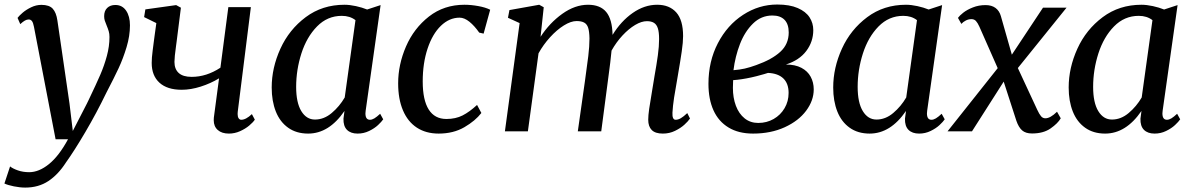

<svg xmlns="http://www.w3.org/2000/svg" viewBox="-64 -580 5269 848"><path d="M86 -461.5Q82.5 -480 77 -487Q71.5 -494 63 -494Q54.5 -494 46 -489.2Q37.5 -484.5 25.5 -473.5L13.5 -501Q20.5 -510.5 36.2 -524Q52 -537.5 74 -548Q96 -558.5 119 -558.5Q153.5 -558.5 169 -541.5Q184.5 -524.5 189.5 -489.5L207.5 -366.5Q225 -243 243 -122.5L257.5 -1.5L320 -123L328.5 -140.5Q361 -208.5 378.8 -249.5Q396.5 -290.5 408 -333Q419.5 -375.5 419.5 -416.5Q419.5 -431 416.2 -442Q413 -453 407 -467.5Q401.5 -480.5 398.8 -489Q396 -497.5 396 -508.5Q396 -532 409.5 -545Q423 -558 445.5 -558Q476 -558 493 -533Q510 -508 510 -468Q510 -421.5 495 -371.8Q480 -322 460 -279Q440 -236 405.5 -170Q362.5 -81 313.2 2.8Q264 86.5 227 138Q193 191 149.5 219.8Q106 248.5 47.5 248.5Q24 248.5 -3 243Q-30 237.5 -44.5 230.5L-19.5 155Q-8 164.5 14.8 172.5Q37.5 180.5 65 180.5Q108 180.5 152.2 144.8Q196.5 109 236.5 35H181.5Z M716 -395.5 713.5 -377Q706.5 -327 706.5 -306.5Q706.5 -275 725.2 -257.8Q744 -240.5 782.5 -240.5Q848 -240.5 909.5 -281L944.5 -548.5H1044L986 -86Q985.5 -82.5 985.5 -76.5Q985.5 -64 990 -57.5Q994.5 -51 1001.5 -51Q1022 -51 1048.5 -76L1061.5 -51.5Q1053.5 -39.5 1036.5 -25.2Q1019.5 -11 996 -0.5Q972.5 10 947 10Q915.5 10 897.8 -5.8Q880 -21.5 880 -49Q880 -56.5 880.5 -60.5L903.5 -234Q866.5 -211.5 822.5 -197.5Q778.5 -183.5 738.5 -183.5Q674.5 -183.5 640.2 -214.8Q606 -246 606 -302Q606 -324.5 610.2 -356.2Q614.5 -388 615 -393.5L618.5 -420L626.5 -478L572.5 -504.5L578 -538.5L714 -557.5L735 -546Z M1551 -91Q1550 -82 1550 -79Q1550 -51 1570 -51Q1579 -51 1589.5 -57.2Q1600 -63.5 1615 -77.5L1628.5 -53Q1621.5 -42.5 1605.8 -27.8Q1590 -13 1566.2 -1.5Q1542.5 10 1515.5 10Q1485 10 1468.5 -6.5Q1452 -23 1453 -56L1457.5 -90Q1389 10 1297 10Q1245 10 1208.8 -15.8Q1172.5 -41.5 1154.2 -87.5Q1136 -133.5 1136 -193.5Q1136 -280.5 1174.5 -365Q1213 -449.5 1286.2 -504.2Q1359.5 -559 1457.5 -559Q1480.5 -559 1508 -553Q1535.5 -547 1557.5 -538L1617 -557.5ZM1506 -491Q1481.5 -510 1445.5 -510Q1382 -510 1336.2 -463.2Q1290.5 -416.5 1267.2 -344Q1244 -271.5 1244 -196.5Q1244 -126.5 1266.8 -89.2Q1289.5 -52 1327 -52Q1367 -52 1401.2 -81Q1435.5 -110 1458.5 -149.5Z M2052.5 -436Q2032 -465.5 2009.5 -483.8Q1987 -502 1966 -502Q1920.5 -502 1883.2 -466Q1846 -430 1824.5 -365.5Q1803 -301 1803 -220Q1803 -138 1829.5 -96.2Q1856 -54.5 1907.5 -54.5Q1948.5 -54.5 1979.2 -70.2Q2010 -86 2043 -116.5L2062 -81Q2035.5 -46.5 1987 -18.2Q1938.5 10 1873.5 10Q1817.5 10 1777.2 -16.2Q1737 -42.5 1715.8 -92.5Q1694.5 -142.5 1694.5 -212Q1694.5 -294.5 1729.2 -374.8Q1764 -455 1830.5 -507Q1897 -559 1987.5 -559Q2016.5 -559 2048.2 -553.2Q2080 -547.5 2101 -537L2072 -431.5Z M2983.5 -56.5Q2975 -44 2958.5 -29Q2942 -14 2917.2 -2Q2892.5 10 2863.5 10Q2830 10 2814.5 -5.8Q2799 -21.5 2799 -51Q2799 -70 2803.2 -99.2Q2807.5 -128.5 2816.5 -181.5L2823.5 -224L2826.5 -242.5Q2836 -295.5 2841.5 -335.5Q2847 -375.5 2847 -407.5Q2847 -438 2841.5 -455Q2836 -472 2824.2 -479.2Q2812.5 -486.5 2793 -486.5Q2769.5 -486.5 2741.2 -469.8Q2713 -453 2685.5 -423.5Q2658 -394 2637 -356.5Q2632.5 -308.5 2623 -239.5L2591.5 0H2488L2519.5 -222Q2529 -288.5 2534.2 -332Q2539.5 -375.5 2539.5 -410Q2539 -440.5 2533.8 -457Q2528.5 -473.5 2516.2 -480.2Q2504 -487 2482.5 -487Q2457.5 -487 2426.2 -467.5Q2395 -448 2365.2 -415.2Q2335.5 -382.5 2314.5 -344.5L2267.5 0H2166L2231 -478L2179.5 -501.5L2186 -535.5L2317.5 -559L2337.5 -548L2323.5 -417.5Q2363 -478.5 2419.2 -518.8Q2475.5 -559 2533 -559Q2587 -559 2613.5 -527Q2640 -495 2641.5 -426Q2679 -487 2730.8 -523Q2782.5 -559 2838.5 -559Q2892.5 -559 2922.8 -525.2Q2953 -491.5 2953 -420.5Q2953 -394 2947 -352.5Q2941 -311 2929.5 -244.5Q2919 -186.5 2913.2 -148.8Q2907.5 -111 2906 -82.5Q2904.5 -51 2920 -51Q2931 -51 2942.8 -57.8Q2954.5 -64.5 2971.5 -80.5Z M3065 -210Q3065 -309 3106.5 -389Q3148 -469 3218 -514.5Q3288 -560 3369 -560Q3423.5 -560 3459.2 -544.5Q3495 -529 3511.5 -503.5Q3528 -478 3528 -447Q3528 -396 3497.2 -355Q3466.5 -314 3407 -295Q3448 -295 3475.5 -280.5Q3503 -266 3516.5 -241Q3530 -216 3530 -185Q3530 -136 3496.5 -91Q3463 -46 3401.8 -18Q3340.5 10 3262 10Q3198 10 3153.8 -16.8Q3109.5 -43.5 3087.2 -92.8Q3065 -142 3065 -210ZM3276 -292.5Q3345 -317 3382.2 -351Q3419.5 -385 3419.5 -436.5Q3419.5 -473.5 3401 -492.5Q3382.5 -511.5 3347.5 -511.5Q3298 -511.5 3261.8 -476Q3225.5 -440.5 3204.2 -385.5Q3183 -330.5 3175.5 -270Q3202.5 -272 3225.5 -277.2Q3248.5 -282.5 3276 -292.5ZM3419 -169.5Q3419 -211 3395.8 -233.5Q3372.5 -256 3328 -258Q3325 -257.5 3312 -253Q3271.5 -241.5 3254 -238Q3210.5 -228.5 3174 -226Q3173 -204 3173 -192Q3173 -148 3186.2 -112.8Q3199.5 -77.5 3224.8 -57.2Q3250 -37 3285 -37Q3322.5 -37 3353 -54.5Q3383.5 -72 3401.2 -102.2Q3419 -132.5 3419 -169.5Z M4031 -91Q4030 -82 4030 -79Q4030 -51 4050 -51Q4059 -51 4069.5 -57.2Q4080 -63.5 4095 -77.5L4108.5 -53Q4101.5 -42.5 4085.8 -27.8Q4070 -13 4046.2 -1.5Q4022.5 10 3995.5 10Q3965 10 3948.5 -6.5Q3932 -23 3933 -56L3937.5 -90Q3869 10 3777 10Q3725 10 3688.8 -15.8Q3652.5 -41.5 3634.2 -87.5Q3616 -133.5 3616 -193.5Q3616 -280.5 3654.5 -365Q3693 -449.5 3766.2 -504.2Q3839.5 -559 3937.5 -559Q3960.5 -559 3988 -553Q4015.5 -547 4037.5 -538L4097 -557.5ZM3986 -491Q3961.5 -510 3925.5 -510Q3862 -510 3816.2 -463.2Q3770.5 -416.5 3747.2 -344Q3724 -271.5 3724 -196.5Q3724 -126.5 3746.8 -89.2Q3769.5 -52 3807 -52Q3847 -52 3881.2 -81Q3915.5 -110 3938.5 -149.5Z M4604.5 -86.5 4621 -57.5Q4608 -35 4576.2 -12.8Q4544.5 9.5 4494 9.5Q4466 9.5 4450.5 -4Q4435 -17.5 4425 -46.5L4369 -219.5L4229 0H4121L4342.5 -279L4261.5 -462.5Q4254 -479 4246.5 -487.2Q4239 -495.5 4226.5 -495.5Q4213.5 -495.5 4201.8 -489.5Q4190 -483.5 4182 -474.5L4167 -501Q4173.5 -510.5 4190.2 -523.8Q4207 -537 4232.8 -547.2Q4258.5 -557.5 4289 -557.5Q4316 -557.5 4333 -544.8Q4350 -532 4356.5 -509L4405 -338.5L4542.5 -546H4646.5L4431.5 -279.5L4517 -95.5Q4526 -76 4533.8 -66.8Q4541.5 -57.5 4553 -57.5Q4575 -57.5 4604.5 -86.5Z M5071 -91Q5070 -82 5070 -79Q5070 -51 5090 -51Q5099 -51 5109.5 -57.2Q5120 -63.5 5135 -77.5L5148.5 -53Q5141.5 -42.5 5125.8 -27.8Q5110 -13 5086.2 -1.5Q5062.5 10 5035.5 10Q5005 10 4988.5 -6.5Q4972 -23 4973 -56L4977.5 -90Q4909 10 4817 10Q4765 10 4728.8 -15.8Q4692.5 -41.5 4674.2 -87.5Q4656 -133.5 4656 -193.5Q4656 -280.5 4694.5 -365Q4733 -449.5 4806.2 -504.2Q4879.5 -559 4977.5 -559Q5000.5 -559 5028 -553Q5055.5 -547 5077.5 -538L5137 -557.5ZM5026 -491Q5001.5 -510 4965.5 -510Q4902 -510 4856.2 -463.2Q4810.5 -416.5 4787.2 -344Q4764 -271.5 4764 -196.5Q4764 -126.5 4786.8 -89.2Q4809.5 -52 4847 -52Q4887 -52 4921.2 -81Q4955.5 -110 4978.5 -149.5Z"/></svg>

Font: Merriweather Text
Style: Italic
Weight: 400
Italic angle: -7.8°
Designer: Eben Sorkin
Foundry: Eben Sorkin
Version: Version 2.100